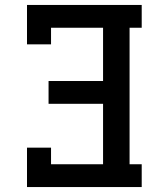

<svg xmlns="http://www.w3.org/2000/svg" viewBox="-20 -755 640 775"><path d="M89 0V-159H186V-92H396V-336H176V-428H396V-643H186V-576H89V-735H552V-643H503V-92H552V0Z"/></svg>

Font: Iosevka Slab Semibold Extended
Style: Regular
Weight: 600
Width: 7
Monospace: yes
Designer: Belleve Invis
Foundry: Belleve Invis
Version: Version 11.1.0; ttfautohint (v1.8.3)